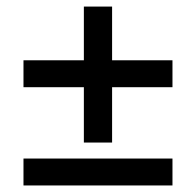

<svg xmlns="http://www.w3.org/2000/svg" viewBox="-20 -567 584 587"><path d="M236.4 -131.2H322.7V-546.9H236.4V-131.2ZM507.3 -300.4V-382.7H51.8V-300.4H507.3ZM507.3 0V-82.3H51.8V0H507.3Z"/></svg>

Font: Source Serif Variable
Style: Italic
Weight: 389
Italic angle: -12°
Designer: Frank Grießhammer
Foundry: Adobe Systems Incorporated
Version: Version 3.001;hotconv 1.0.111;makeotfexe 2.5.65597